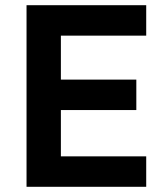

<svg xmlns="http://www.w3.org/2000/svg" viewBox="-20 -718 640 738"><path d="M82 0V-698H542V-581H214V-412H504V-295H214V-117H542V0Z"/></svg>

Font: IBM Plex Sans Hebrew SmBld
Style: Regular
Weight: 600
Designer: Mike Abbink, Paul van der Laan, Pieter van Rosmalen, Yanek Iontef
Foundry: Bold Monday
Version: Version 1.3